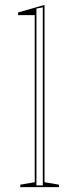

<svg xmlns="http://www.w3.org/2000/svg" viewBox="-20 -765 306 785"><path d="M162 -20 221 -10V0H63V-10L122 -20V-703H54V-714L162 -745ZM129 -7H155V-735L129 -730Z"/></svg>

Font: Kalnia Glaze Thin ExtraLight
Style: Regular
Weight: 250
Version: Version 1.110